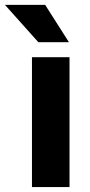

<svg xmlns="http://www.w3.org/2000/svg" viewBox="-67 -761 366 781"><path d="M63 -528.3V0H215.8V-528.3ZM-46.9 -741.2 88.9 -589.4H213.4L116.7 -741.2Z"/></svg>

Font: Vazirmatn ExtraBold
Style: Regular
Weight: 800
Designer: Saber Rastikerdar
Foundry: Saber Rastikerdar
Version: Version 33.003